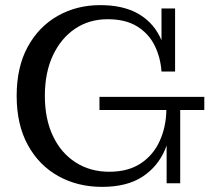

<svg xmlns="http://www.w3.org/2000/svg" viewBox="-20 -715 826 749"><path d="M378 14Q283 14 207.5 -28Q132 -70 88.5 -149.5Q45 -229 45 -341Q45 -453 88 -532Q131 -611 205 -653Q279 -695 371 -695Q457 -695 514.5 -664Q572 -633 602 -575Q632 -517 633 -436H610Q606 -492 583 -538Q560 -584 515 -612Q470 -640 400 -640Q328 -640 273 -603Q218 -566 186.5 -499Q155 -432 155 -341Q155 -251 186.5 -184.5Q218 -118 275 -81.5Q332 -45 406 -45Q480 -45 529 -77.5Q578 -110 603 -165Q628 -220 629 -286H653Q653 -201 624.5 -133Q596 -65 535.5 -25.5Q475 14 378 14ZM630 0V-200L653 -286H683V0ZM368 -286V-337H777V-286ZM633 -436 610 -497V-682H663V-436Z"/></svg>

Font: Montagu Slab
Style: Bold
Weight: 700
Designer: Florian Karsten
Foundry: Florian Karsten
Version: Version 1.000